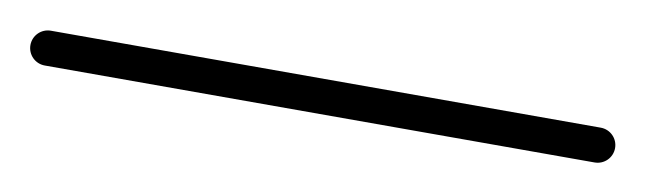

<svg xmlns="http://www.w3.org/2000/svg" viewBox="-37 -82 548 163"><g transform="rotate(10 237.0 0.0)"><path d="M0 -15C-8.3 -15 -15 -8.3 -15 0C-15 8.3 -8.3 15 0 15C158 15 316 15 474 15C482.3 15 489 8.3 489 0C489 -8.3 482.3 -15 474 -15C316 -15 158 -15 0 -15Z"/></g></svg>

Font: FRB American Cursive Just Baseline
Style: Italic
Weight: 400
Italic angle: -25°
Version: Version 2.0;Modular Font Editor K font №1